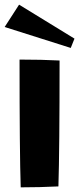

<svg xmlns="http://www.w3.org/2000/svg" viewBox="-34 -803 340 825"><path d="M50 -547Q146 -547 222 -543Q222 -157 217 -2Q136 2 55 2Q50 -145 50 -547ZM-14 -687 48 -783 286 -637 270 -597Z"/></svg>

Font: Otomanopee One
Style: Regular
Weight: 400
Designer: Das Ende der Wildnis
Foundry: Gutenberg Labo
Version: Version 3.005